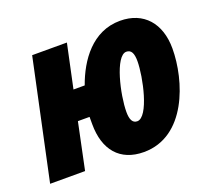

<svg xmlns="http://www.w3.org/2000/svg" viewBox="-115 -694 923 836"><g transform="rotate(-20 346.5 -276.5)"><path d="M419 10C614 10 689 -223 689 -372C689 -488 625 -563 515 -563C387 -563 312 -455 275 -351H223L266 -553H105L-13 0H149L194 -215H248V-181C248 -62 308 10 419 10ZM437 -126C415 -126 406 -146 406 -180C406 -259 444 -427 495 -427C518 -427 527 -408 527 -372C527 -299 490 -126 437 -126Z"/></g></svg>

Font: Noto Sans UI Condensed Black
Style: Italic
Weight: 900
Width: 3
Italic angle: -192°
Designer: Monotype Design Team
Foundry: Monotype Imaging Inc.
Version: Version 1.901